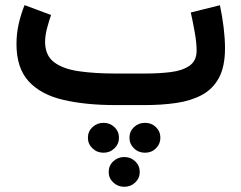

<svg xmlns="http://www.w3.org/2000/svg" viewBox="-20 -405 930 740"><path d="M598.1 126Q598.1 149.9 581.1 166.7Q564 183.6 539.1 183.6Q513.7 183.6 496.3 166.7Q479 149.9 479 126Q479 101.6 496.3 85Q513.7 68.4 539.1 68.4Q564 68.4 581.1 85Q598.1 101.6 598.1 126ZM438.5 126Q438.5 149.9 421.1 166.7Q403.8 183.6 378.9 183.6Q354 183.6 336.4 166.7Q318.8 149.9 318.8 126Q318.8 101.6 336.4 85Q354 68.4 378.9 68.4Q403.8 68.4 421.1 85Q438.5 101.6 438.5 126ZM518.6 257.8Q518.6 281.7 501.2 298.3Q483.9 314.9 459 314.9Q434.1 314.9 416.5 298.3Q398.9 281.7 398.9 257.8Q398.9 233.4 416.5 216.8Q434.1 200.2 459 200.2Q483.9 200.2 501.2 216.8Q518.6 233.4 518.6 257.8ZM538.6 0H425.3Q309.1 0 223.1 -20.3Q137.2 -40.5 90.3 -91.8Q43.5 -143.1 43.5 -235.4Q43.5 -275.4 52.2 -313.5Q61 -351.6 74.7 -385.3L176.8 -347.2Q168.9 -324.7 161.4 -296.6Q153.8 -268.6 153.8 -242.7Q154.3 -190.9 188.7 -165Q223.1 -139.2 284.2 -130.4Q345.2 -121.6 425.3 -121.6H539.6Q593.3 -121.6 638.4 -127.2Q683.6 -132.8 710.7 -151.9Q737.8 -170.9 737.8 -210Q737.8 -240.2 730.7 -280Q723.6 -319.8 715.3 -356.9L827.6 -384.8Q836.9 -341.8 842 -298.6Q847.2 -255.4 847.2 -218.8Q847.2 -147.9 823.5 -104.5Q799.8 -61 757.3 -38.6Q714.8 -16.1 658.9 -8.1Q603 0 538.6 0Z"/></svg>

Font: Vazirmatn RD FD SemiBold
Style: Regular
Weight: 600
Designer: Saber Rastikerdar
Foundry: Saber Rastikerdar
Version: Version 33.003